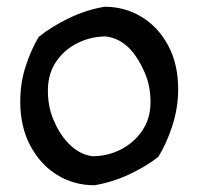

<svg xmlns="http://www.w3.org/2000/svg" viewBox="-20 -537 589 569"><path d="M260 12Q199 12 149.5 -18.5Q100 -49 70 -105Q40 -161 40 -236Q40 -292 56.5 -342Q73 -392 95 -428Q134 -459 185 -483.5Q236 -508 290 -517Q350 -517 399.5 -487Q449 -457 478.5 -402Q508 -347 508 -273Q508 -217 490.5 -163.5Q473 -110 449 -72Q412 -43 362.5 -20Q313 3 260 12ZM254 -74Q299 -74 338 -94Q377 -114 401 -149Q425 -184 426 -230Q427 -279 409.5 -320.5Q392 -362 367 -390Q335 -424 294 -429Q250 -429 211 -410Q172 -391 147.5 -356Q123 -321 122 -273Q121 -224 138 -183Q155 -142 181 -114Q214 -79 254 -74Z"/></svg>

Font: Labrada Medium
Style: Regular
Weight: 500
Designer: Mercedes Jáuregui
Foundry: Omnibus-Type Team
Version: Version 1.000; ttfautohint (v1.8.4.7-5d5b)